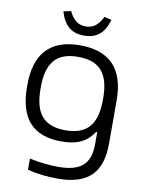

<svg xmlns="http://www.w3.org/2000/svg" viewBox="-96 -744 750 1015"><g transform="rotate(10 279.0 -236.5)"><path d="M42 -256V-244C42 -76 116 9 271 9C360 9 408 -20 443 -72H449V-8C449 97 400 144 278 144C230 144 172 138 123 127V187C176 200 230 206 284 206C450 206 521 131 521 -23V-256C521 -422 442 -509 281 -509C121 -509 42 -422 42 -256ZM114 -247V-253C114 -385 164 -447 281 -447C399 -447 449 -385 449 -253V-247C449 -115 399 -53 281 -53C164 -53 114 -115 114 -247ZM162 -670 202 -679C224 -633 252 -612 291 -612C330 -612 358 -632 381 -679L420 -670C399 -596 358 -563 291 -563C224 -563 184 -596 162 -670Z"/></g></svg>

Font: LT Wave Text Light
Style: Regular
Weight: 300
Designer: Daniel Lyons
Version: Version 2.5 (Glyphs App)